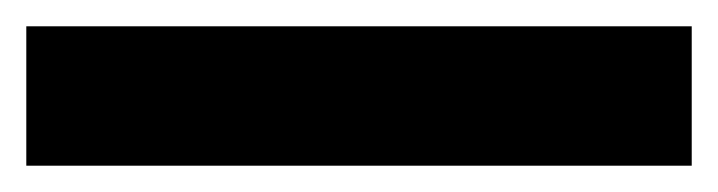

<svg xmlns="http://www.w3.org/2000/svg" viewBox="-23 -886 546 146"><path d="M503 -760H-3V-866H503Z"/></svg>

Font: Noto Sans UI Extra
Style: Regular
Weight: 800
Designer: Monotype Design Team
Foundry: Monotype Imaging Inc.
Version: Version 1.901